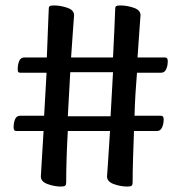

<svg xmlns="http://www.w3.org/2000/svg" viewBox="-20 -672 663 705"><path d="M204 13Q180 13 155 4Q130 -5 130 -24Q130 -28 133 -75Q136 -122 140 -191H39Q30 -191 30 -204Q30 -222 35.5 -234.5Q41 -247 54 -247H142L151 -405H54Q49 -405 47 -407.5Q45 -410 45 -418Q45 -435 50.5 -448Q56 -461 69 -461H152Q154 -518 156 -565Q158 -612 159 -639Q159 -646 162 -649Q165 -652 178 -652Q202 -652 227 -643.5Q252 -635 252 -616Q252 -612 248.5 -568.5Q245 -525 241 -461H395Q398 -518 400 -565Q402 -612 403 -639Q403 -646 406 -649Q409 -652 422 -652Q446 -652 471 -643.5Q496 -635 496 -616Q496 -612 492.5 -568.5Q489 -525 485 -461H586Q596 -461 596 -448Q596 -430 590 -417.5Q584 -405 572 -405H483Q480 -369 477.5 -329Q475 -289 474 -247H571Q581 -247 581 -234Q581 -217 575 -204Q569 -191 557 -191H472Q470 -139 468.5 -89.5Q467 -40 467 -1Q467 6 463.5 9.5Q460 13 448 13Q423 13 398 4Q373 -5 373 -24Q373 -28 376.5 -74.5Q380 -121 384 -191H229Q226 -139 224.5 -89.5Q223 -40 223 -1Q223 6 219.5 9.5Q216 13 204 13ZM229 -245H386L395 -407H238Z"/></svg>

Font: BriemHand
Style: Regular
Weight: 400
Designer: Gunnlaugur SE Briem, Eben Sorkin
Foundry: Sorkin Type
Version: Version 1.001; ttfautohint (v1.8.4.7-5d5b)